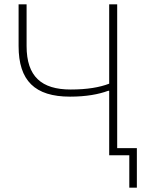

<svg xmlns="http://www.w3.org/2000/svg" viewBox="-20 -718 698 888"><path d="M578 0H485V-298H480C437 -282 379 -271 304 -271C141 -271 66 -345 66 -505V-698H103V-505C103 -364 172 -304 307 -304C383 -304 441 -314 485 -331V-698H522V-33H613V150H578Z"/></svg>

Font: Plexus Sans ExtraLight
Style: Regular
Weight: 250
Version: Version 2.001;PS 002.001;hotconv 1.0.70;makeotf.lib2.5.58329